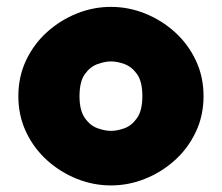

<svg xmlns="http://www.w3.org/2000/svg" viewBox="-20 -533 655 567"><path d="M307.6 14.6Q255.9 14.6 207 -4.9Q158.2 -24.4 119.1 -59.6Q80.1 -94.7 57.1 -143.1Q34.2 -191.4 34.2 -249Q34.2 -306.6 57.1 -355Q80.1 -403.3 119.1 -438.5Q158.2 -473.6 207 -493.2Q255.9 -512.7 307.6 -512.7Q359.4 -512.7 408.2 -493.2Q457 -473.6 496.1 -438.5Q535.2 -403.3 558.1 -355Q581.1 -306.6 581.1 -249Q581.1 -191.4 558.1 -143.1Q535.2 -94.7 496.1 -59.6Q457 -24.4 408.2 -4.9Q359.4 14.6 307.6 14.6ZM307.6 -146.5Q326.2 -146.5 347.7 -154.3Q369.1 -162.1 384.8 -184.6Q400.4 -207 400.4 -249Q400.4 -292 384.8 -314Q369.1 -335.9 347.7 -343.8Q326.2 -351.6 307.6 -351.6Q290 -351.6 268.1 -343.8Q246.1 -335.9 230.5 -314Q214.8 -292 214.8 -249Q214.8 -207 230.5 -184.6Q246.1 -162.1 268.1 -154.3Q290 -146.5 307.6 -146.5Z"/></svg>

Font: Sen ExtraBold
Style: Regular
Weight: 800
Version: Version 2.000;gftools[0.9.31]